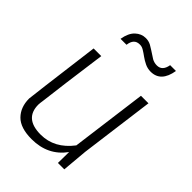

<svg xmlns="http://www.w3.org/2000/svg" viewBox="-222 -850 958 958"><g transform="rotate(45 257.5 -371.0)"><path d="M182 9Q103 9 66.5 -28Q30 -65 30 -126Q30 -134 81 -530H135Q100 -275 87 -164Q86 -157 85 -150Q84 -143 84 -137Q84 -39 198 -39Q295 -39 362 -127L415 -530H468L416 -135L404 0H359L360 -78Q297 9 182 9ZM364 -649Q342 -649 322.5 -658.5Q303 -668 288 -679Q273 -690 259 -698.5Q245 -707 233 -707H229Q190 -707 184 -659H142Q150 -706 174 -728.5Q198 -751 229 -751Q249 -751 266 -742L289 -728L329 -702Q345 -693 364 -693Q402 -693 410 -741H451Q436 -649 364 -649Z"/></g></svg>

Font: Tanohe Sans Light
Style: Italic
Weight: 300
Designer: Village Type and Design LLC & Cristiano Sobral
Foundry: Cooper Hewitt Smithsonian Design Museum
Version: Version 1.00;September 29, 2021;FontCreator 13.0.0.2655 64-b